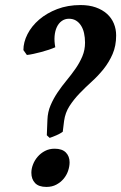

<svg xmlns="http://www.w3.org/2000/svg" viewBox="-20 -718 476 753"><path d="M252.9 -81.5Q252.9 -65.4 247.1 -48.1Q241.2 -30.8 229.5 -16.8Q217.8 -2.9 200.9 6.1Q184.1 15.1 162.1 15.1Q131.8 15.1 117.4 -0.2Q103 -15.6 103 -40.5Q103 -56.2 109.4 -72.8Q115.7 -89.4 127.7 -103.3Q139.6 -117.2 156.5 -126Q173.3 -134.8 194.3 -134.8Q223.6 -134.8 238.3 -119.9Q252.9 -105 252.9 -81.5ZM435.5 -579.1Q435.5 -538.1 421.6 -506.1Q407.7 -474.1 386.5 -447.5Q365.2 -420.9 339.8 -397.9Q314.5 -375 291.7 -351.3Q269 -327.6 252.4 -301.8Q235.8 -275.9 231.4 -244.1L226.1 -201.2Q216.8 -194.3 201.9 -187.7Q187 -181.2 174.8 -177.2L163.6 -187.5L166 -248Q167 -278.8 178.5 -305.4Q189.9 -332 206.3 -356.2Q222.7 -380.4 241.5 -403.1Q260.3 -425.8 276.4 -449Q292.5 -472.2 303 -497.1Q313.5 -522 313.5 -550.8Q313.5 -570.8 309.6 -588.1Q305.7 -605.5 297.6 -617.9Q289.6 -630.4 277.8 -637.5Q266.1 -644.5 250.5 -644.5Q234.4 -644.5 222.2 -635.7Q210 -627 202.9 -611.8Q195.8 -596.7 194.1 -576.4Q192.4 -556.2 196.8 -532.7Q186 -527.8 171.4 -522.9Q156.7 -518.1 141.1 -513.9Q125.5 -509.8 110.8 -506.6Q96.2 -503.4 85.4 -502.4L71.8 -521.5Q71.8 -552.7 87.9 -584.2Q104 -615.7 133.5 -641.1Q163.1 -666.5 204.3 -682.4Q245.6 -698.2 295.9 -698.2Q329.6 -698.2 355.7 -689Q381.8 -679.7 399.7 -663.6Q417.5 -647.5 426.5 -625.7Q435.5 -604 435.5 -579.1Z"/></svg>

Font: Gentium Basic
Style: Bold Italic
Weight: 700
Italic angle: -8°
Designer: J. Victor Gaultney and Annie Olsen
Foundry: SIL International
Version: Version 1.102; 2013; Maintenance release